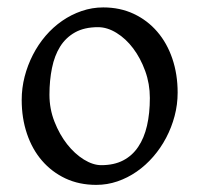

<svg xmlns="http://www.w3.org/2000/svg" viewBox="-20 -489 543 523"><path d="M388.2 -222.2Q388.2 -260.7 375.5 -295.7Q362.8 -330.6 342.8 -357.2Q322.8 -383.8 297.4 -399.4Q272 -415 247.1 -415Q210 -415 184.6 -400.9Q159.2 -386.7 143.8 -362.1Q128.4 -337.4 121.6 -303.7Q114.7 -270 114.7 -231Q114.7 -192.4 128.4 -157.5Q142.1 -122.6 162.8 -96.2Q183.6 -69.8 208.5 -54.4Q233.4 -39.1 255.9 -39.1Q290.5 -39.1 315.4 -52Q340.3 -64.9 356.4 -88.9Q372.6 -112.8 380.4 -146.5Q388.2 -180.2 388.2 -222.2ZM463.9 -236.8Q463.9 -204.1 455.6 -172.9Q447.3 -141.6 432.6 -113.8Q418 -85.9 397.5 -62.3Q377 -38.6 352.3 -21.5Q327.6 -4.4 299.8 5.1Q272 14.6 242.2 14.6Q195.8 14.6 158.4 -2.9Q121.1 -20.5 94.5 -51.3Q67.9 -82 53.5 -124.5Q39.1 -167 39.1 -216.8Q39.1 -249 47.1 -280.3Q55.2 -311.5 69.6 -339.6Q84 -367.7 104.2 -391.4Q124.5 -415 149.2 -432.1Q173.8 -449.2 202.4 -459Q231 -468.8 261.2 -468.8Q307.1 -468.8 344.5 -451.2Q381.8 -433.6 408.4 -402.6Q435.1 -371.6 449.5 -329.1Q463.9 -286.6 463.9 -236.8Z"/></svg>

Font: Gentium Plus Am
Style: Regular
Weight: 400
Designer: J. Victor Gaultney, Annie Olsen, Iska Routamaa, Becca Hirsbrunner
Foundry: SIL International
Version: Version 5.000